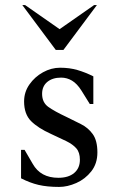

<svg xmlns="http://www.w3.org/2000/svg" viewBox="-20 -727 472 757"><path d="M213 10Q166 10 132 2Q98 -6 63 -24V-136H77L109 -81Q140 -26 210 -26Q250 -26 272.5 -45Q295 -64 295 -97Q295 -126 281 -142Q267 -158 241.5 -170.5Q216 -183 181 -199Q130 -222 102.5 -249.5Q75 -277 75 -327Q75 -364 96 -394Q117 -424 149.5 -442Q182 -460 217 -460Q254 -460 285 -451Q316 -442 348 -426V-317H334L301 -370Q284 -397 264 -409Q244 -421 221 -421Q187 -421 166.5 -404Q146 -387 146 -357Q146 -323 170.5 -305.5Q195 -288 242 -266Q270 -252 298.5 -238Q327 -224 345.5 -198.5Q364 -173 364 -126Q364 -82 340 -51.5Q316 -21 281 -5.5Q246 10 213 10ZM200 -530 68 -707H79L215 -612L351 -707H362L230 -530Z"/></svg>

Font: Spectral
Style: Regular
Weight: 400
Designer: Jean-Baptiste Levee
Foundry: Production Type
Version: Version 2.001